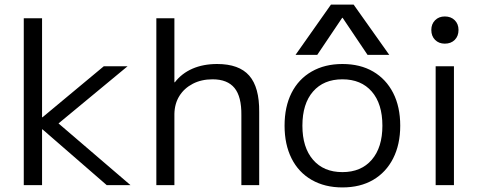

<svg xmlns="http://www.w3.org/2000/svg" viewBox="-20 -810 2119 840"><path d="M84 0V-730H164V-297H166L434 -520H538L236 -270L551 0H447L166 -244H164V0Z M664 0V-730H743V-450H745Q775 -489 822 -509.5Q869 -530 930 -530Q1026 -530 1070.5 -479Q1115 -428 1114 -320V0H1036V-306Q1037 -387 1006 -425Q975 -463 910 -463Q861 -463 823.5 -443.5Q786 -424 765 -390.5Q744 -357 743 -312V0Z M1478 10Q1401 10 1343.5 -23Q1286 -56 1255.5 -117Q1225 -178 1225 -260Q1225 -343 1255.5 -403.5Q1286 -464 1343.5 -497Q1401 -530 1478 -530Q1556 -530 1612.5 -497Q1669 -464 1700 -403.5Q1731 -343 1731 -260Q1731 -178 1700 -117Q1669 -56 1612.5 -23Q1556 10 1478 10ZM1478 -57Q1560 -57 1606.5 -111Q1653 -165 1653 -260Q1653 -356 1606.5 -409.5Q1560 -463 1478 -463Q1396 -463 1349.5 -409.5Q1303 -356 1303 -260Q1303 -165 1349.5 -111Q1396 -57 1478 -57ZM1273 -570 1428 -790H1527L1683 -570H1588L1479 -732H1477L1368 -570Z M1886 0V-520H1966V0ZM1926 -619Q1900 -619 1883.5 -635.5Q1867 -652 1867 -679Q1867 -705 1883.5 -721.5Q1900 -738 1926 -738Q1953 -738 1969.5 -721.5Q1986 -705 1986 -679Q1986 -652 1969.5 -635.5Q1953 -619 1926 -619Z"/></svg>

Font: M PLUS 2
Style: Regular
Weight: 400
Designer: Coji Morishita
Foundry: UNDERFOREST DESIGN
Version: Version 1.001